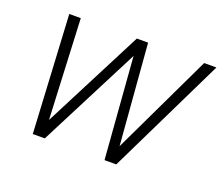

<svg xmlns="http://www.w3.org/2000/svg" viewBox="-87 -609 857 737"><g transform="rotate(20 341.0 -240.5)"><path d="M107 0 81 -481H128L147 -72L357 -481H403L436 -70L632 -481H682L448 0H400L368 -414L156 0Z"/></g></svg>

Font: Red Hat Text
Style: Italic
Weight: 300
Italic angle: -12°
Designer: Pentagram, MCKL
Foundry: Pentagram, MCKL
Version: Version 1.023